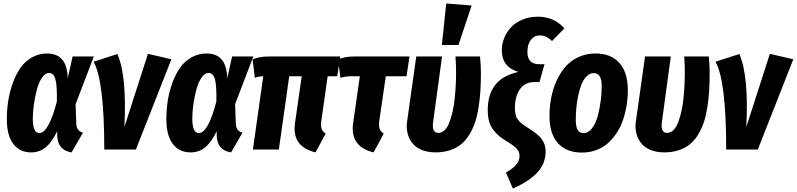

<svg xmlns="http://www.w3.org/2000/svg" viewBox="-20 -853 4544 1095"><path d="M249 -547.9Q363.3 -547.9 366.2 -405.8L394 -530.8H515.1L411.1 -258.8L415 -147.9Q416.5 -125 425.8 -113.3Q435.1 -101.6 453.1 -96.2L388.2 16.1Q350.1 10.7 328.9 -13.2Q307.6 -37.1 306.2 -79.1V-105Q278.3 -45.4 242.7 -14.6Q207 16.1 157.2 16.1Q92.8 16.1 55.9 -32.2Q19 -80.6 19 -172.9Q19 -224.6 26.6 -275.4Q34.2 -326.2 51.8 -376Q69.3 -425.8 95 -463.6Q120.6 -501.5 160.4 -524.7Q200.2 -547.9 249 -547.9ZM259.8 -437Q237.3 -437 218.8 -408.9Q200.2 -380.9 189.5 -339.1Q178.7 -297.4 172.9 -254.9Q167 -212.4 167 -178.2Q167 -94.2 204.1 -94.2Q257.3 -94.2 304.2 -273.9Q306.2 -366.2 295.9 -401.6Q285.6 -437 259.8 -437Z M649.4 -544.9Q704.1 -422.4 689.5 -128.9L823.7 -545.9L957.5 -515.1L754.9 0H574.7Q574.7 -392.1 513.7 -501Z M1158.7 -547.9Q1272.9 -547.9 1275.9 -405.8L1303.7 -530.8H1424.8L1320.8 -258.8L1324.7 -147.9Q1326.2 -125 1335.4 -113.3Q1344.7 -101.6 1362.8 -96.2L1297.9 16.1Q1259.8 10.7 1238.5 -13.2Q1217.3 -37.1 1215.8 -79.1V-105Q1188 -45.4 1152.3 -14.6Q1116.7 16.1 1066.9 16.1Q1002.4 16.1 965.6 -32.2Q928.7 -80.6 928.7 -172.9Q928.7 -224.6 936.3 -275.4Q943.8 -326.2 961.4 -376Q979 -425.8 1004.6 -463.6Q1030.3 -501.5 1070.1 -524.7Q1109.9 -547.9 1158.7 -547.9ZM1169.4 -437Q1147 -437 1128.4 -408.9Q1109.9 -380.9 1099.1 -339.1Q1088.4 -297.4 1082.5 -254.9Q1076.7 -212.4 1076.7 -178.2Q1076.7 -94.2 1113.8 -94.2Q1167 -94.2 1213.9 -273.9Q1215.8 -366.2 1205.6 -401.6Q1195.3 -437 1169.4 -437Z M1848.6 -418 1812.5 -163.1Q1808.6 -134.3 1814 -118.7Q1819.3 -103 1837.4 -90.8L1779.3 16.1Q1712.9 0 1682.9 -40.8Q1652.8 -81.5 1662.6 -151.9L1700.7 -418H1629.4L1570.3 0H1422.4L1481.4 -418Q1457.5 -418 1433.6 -409.2L1420.4 -514.2Q1458.5 -530.8 1513.7 -530.8H1920.4L1903.3 -418Z M2180.2 -418 2143.1 -163.1Q2139.2 -134.8 2144.8 -118.9Q2150.4 -103 2168.5 -90.8L2110.4 16.1Q1974.1 -17.1 1994.1 -151.9L2032.2 -418H1979.5Q1951.7 -418 1921.4 -409.2L1908.2 -514.2Q1946.3 -530.8 1998 -530.8H2315.4L2298.3 -418Z M2524.9 -833 2669.9 -821.8 2594.7 -596.2H2500ZM2717.8 -530.8Q2722.7 -477.1 2722.7 -438Q2722.7 -381.8 2719.7 -334.7Q2716.8 -287.6 2709.2 -240Q2701.7 -192.4 2689.2 -155.3Q2676.8 -118.2 2656.7 -85.2Q2636.7 -52.2 2610.1 -30.5Q2583.5 -8.8 2546.4 3.7Q2509.3 16.1 2463.9 16.1Q2417 16.1 2381.8 0.5Q2346.7 -15.1 2328.4 -40.8Q2310.1 -66.4 2303.5 -96.9Q2296.9 -127.4 2301.8 -160.2L2354 -530.8H2501L2449.7 -153.8Q2442.4 -95.2 2480 -95.2Q2500.5 -95.2 2516.8 -111.8Q2533.2 -128.4 2543.9 -157.7Q2554.7 -187 2562.3 -221.4Q2569.8 -255.9 2573.7 -296.1Q2577.6 -336.4 2579.3 -370.6Q2581.1 -404.8 2581.1 -438Q2581.1 -483.9 2577.6 -530.8Z M2904.8 222.2 2865.7 130.9Q2902.8 109.9 2922.9 87.6Q2942.9 65.4 2942.9 36.1Q2942.9 13.7 2928.5 -3.2Q2914.1 -20 2876.5 -43Q2847.7 -60.1 2829.3 -75Q2811 -89.8 2794.2 -111.3Q2777.3 -132.8 2769.5 -160.6Q2761.7 -188.5 2761.7 -225.1Q2761.7 -265.6 2770.5 -299.1Q2779.3 -332.5 2799.1 -361.6Q2818.8 -390.6 2853.5 -411.4Q2888.2 -432.1 2936.5 -442.9Q2841.8 -470.7 2841.8 -566.9Q2841.8 -602.5 2855.7 -636.5Q2869.6 -670.4 2894.8 -697.5Q2919.9 -724.6 2959.5 -741.2Q2999 -757.8 3046.9 -757.8Q3141.1 -757.8 3198.7 -690.9L3128.4 -619.1Q3109.9 -636.2 3094 -643.6Q3078.1 -650.9 3057.6 -650.9Q3026.4 -650.9 3007.1 -625Q2987.8 -599.1 2987.8 -557.1Q2987.8 -486.8 3054.7 -486.8H3085.4L3056.6 -384.8H3026.9Q2974.1 -384.8 2945.3 -344Q2916.5 -303.2 2916.5 -238.8Q2916.5 -224.1 2918.5 -212.2Q2920.4 -200.2 2922.6 -191.4Q2924.8 -182.6 2932.1 -173.3Q2939.5 -164.1 2943.4 -159.2Q2947.3 -154.3 2959.7 -145.3Q2972.2 -136.2 2978 -132.3Q2983.9 -128.4 3001.5 -117.2Q3033.7 -96.2 3051.5 -79.8Q3069.3 -63.5 3080.6 -40.8Q3091.8 -18.1 3091.8 11.2Q3091.8 77.1 3047.1 127.9Q3002.4 178.7 2904.8 222.2Z M3298.8 17.1Q3210.9 17.1 3162.4 -36.1Q3113.8 -89.4 3113.8 -190.9Q3113.8 -244.6 3123.5 -295.4Q3133.3 -346.2 3154.3 -392.3Q3175.3 -438.5 3205.3 -472.9Q3235.4 -507.3 3279.3 -527.6Q3323.2 -547.9 3376 -547.9Q3463.9 -547.9 3512.2 -494.4Q3560.5 -440.9 3560.5 -338.9Q3560.5 -294.9 3553.7 -252.2Q3546.9 -209.5 3533.2 -169.4Q3519.5 -129.4 3497.6 -95.7Q3475.6 -62 3447.3 -36.6Q3418.9 -11.2 3380.9 2.9Q3342.8 17.1 3298.8 17.1ZM3308.6 -94.2Q3335.9 -94.2 3356.9 -121.8Q3377.9 -149.4 3389.2 -192.1Q3400.4 -234.9 3406 -278.1Q3411.6 -321.3 3411.6 -360.8Q3411.6 -400.4 3400.1 -418.2Q3388.7 -436 3365.7 -436Q3343.3 -436 3325.2 -417.5Q3307.1 -398.9 3295.9 -370.4Q3284.7 -341.8 3277.1 -305.4Q3269.5 -269 3266.6 -235.1Q3263.7 -201.2 3263.7 -169.9Q3263.7 -129.9 3274.7 -112.1Q3285.6 -94.2 3308.6 -94.2Z M4022.5 -530.8Q4027.3 -477.1 4027.3 -438Q4027.3 -381.8 4024.4 -334.7Q4021.5 -287.6 4013.9 -240Q4006.3 -192.4 3993.9 -155.3Q3981.4 -118.2 3961.4 -85.2Q3941.4 -52.2 3914.8 -30.5Q3888.2 -8.8 3851.1 3.7Q3814 16.1 3768.6 16.1Q3721.7 16.1 3686.5 0.5Q3651.4 -15.1 3633.1 -40.8Q3614.7 -66.4 3608.2 -96.9Q3601.6 -127.4 3606.4 -160.2L3658.7 -530.8H3805.7L3754.4 -153.8Q3747.1 -95.2 3784.7 -95.2Q3805.2 -95.2 3821.5 -111.8Q3837.9 -128.4 3848.6 -157.7Q3859.4 -187 3866.9 -221.4Q3874.5 -255.9 3878.4 -296.1Q3882.3 -336.4 3884 -370.6Q3885.7 -404.8 3885.7 -438Q3885.7 -483.9 3882.3 -530.8Z M4196.3 -544.9Q4251 -422.4 4236.3 -128.9L4370.6 -545.9L4504.4 -515.1L4301.8 0H4121.6Q4121.6 -392.1 4060.5 -501Z"/></svg>

Font: Fira Sans Compressed
Style: Bold Italic
Weight: 700
Width: 3
Italic angle: -8°
Designer: Carrois Corporate & Edenspiekermann AG
Foundry: Carrois Corporate GbR & Edenspiekermann AG
Version: Version 4.203;PS 004.203;hotconv 1.0.88;makeotf.lib2.5.64775